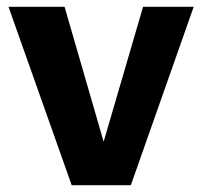

<svg xmlns="http://www.w3.org/2000/svg" viewBox="-20 -545 596 565"><path d="M191 0 5 -525H170L285 -128L401 -525H550L365 0Z"/></svg>

Font: Oxford Sans
Style: Regular
Weight: 800
Designer: Matt McInerney, Pablo Impallari, Rodrigo Fuenzalida
Foundry: Matt McInerney, Pablo Impallari, Rodrigo Fuenzalida
Version: Version 3.000g; ttfautohint (v1.5) -l 8 -r 28 -G 28 -x 14 -D